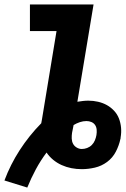

<svg xmlns="http://www.w3.org/2000/svg" viewBox="-58 -755 567 866"><path d="M65 91 -38 59Q-11 -13 31 -78Q73 -143 128 -199Q129 -204 130 -209.5Q131 -215 132 -221L197 -615H77V-735H364L291 -296Q303 -298 315.5 -299.5Q328 -301 340 -301Q363 -301 384.5 -296Q406 -291 424 -281Q442 -271 456.5 -255.5Q471 -240 478.5 -220.5Q486 -201 488 -179Q490 -157 486 -135Q486 -133 486 -131.5Q486 -130 485 -128Q479 -99 464.5 -71Q450 -43 425 -24.5Q400 -6 370 1Q340 8 311 8Q287 8 264 3.5Q241 -1 220 -10.5Q199 -20 181.5 -34.5Q164 -49 152 -67Q125 -31 103.5 9Q82 49 65 91ZM311 -83Q323 -83 335 -87.5Q347 -92 356 -101Q365 -110 370 -122Q375 -134 377 -146Q379 -158 378 -170Q377 -182 371 -191Q365 -200 354.5 -204.5Q344 -209 332 -209Q317 -209 302 -204Q287 -199 274 -191Q272 -182 270.5 -173.5Q269 -165 267 -156Q265 -143 265.5 -130Q266 -117 271.5 -106.5Q277 -96 288 -89.5Q299 -83 311 -83Z"/></svg>

Font: Iosevka Etoile Heavy Oblique
Style: Regular
Weight: 900
Italic angle: -9°
Designer: Belleve Invis
Foundry: Belleve Invis
Version: Version 15.5.2; ttfautohint (v1.8.4)